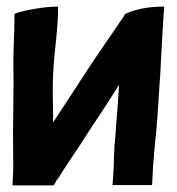

<svg xmlns="http://www.w3.org/2000/svg" viewBox="-20 -560 536 582"><path d="M476 -540 477 -539 478 -538Q475 -512 469 -397L466 -338L462 -280Q457 -195 453 -155Q449 -122 445 -69Q445 -66 444.5 -61.5Q444 -57 443.5 -49.5Q443 -42 443 -36L441 0Q441 1 439 1H323Q321 1 321 0Q323 -18 325 -62Q325 -72 325.5 -85.5Q326 -99 326.5 -107.5Q327 -116 327 -121Q329 -129 333 -194Q335 -213 337.5 -251Q340 -289 341 -303L320 -270L293 -228Q244 -155 227 -127L187 -67Q169 -40 158 -22Q151 -14 147 -5L144 0L143 1L142 2H20Q18 2 18 0Q21 -48 20 -79Q19 -175 20 -197Q21 -266 21 -308Q20 -372 21 -404Q24 -480 24 -516V-518Q36 -524 78 -532Q123 -540 155 -540H156V-538Q157 -501 147 -410Q142 -368 140 -308V-267Q141 -242 141 -189L266 -380Q347 -499 355 -510L359 -517H360V-518Q408 -540 476 -540Z"/></svg>

Font: Tovari Sans
Style: Bold
Weight: 700
Designer: Verneri Kontto, Denis Ignatov
Foundry: Verneri Kontto
Version: Version 1.10 May 7, 2019